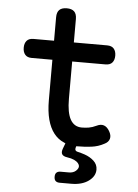

<svg xmlns="http://www.w3.org/2000/svg" viewBox="-60 -751 721 1005"><g transform="rotate(5 300.0 -248.5)"><path d="M292 208Q278 208 270.5 201Q263 194 263 179Q263 164 270.5 157Q278 150 292 150H335Q358 150 371.5 138Q385 126 385 114Q384 95 357 82Q342 75 320 72Q299 69 292.5 58.5Q286 48 293 29L304 0L296 -4Q265 -17 243 -45Q221 -73 209.5 -116Q198 -159 198 -218V-430H89Q66 -430 54.5 -443.5Q43 -457 43 -480Q43 -503 54.5 -516.5Q66 -530 90 -530H198V-653Q198 -680 211 -692.5Q224 -705 250 -705Q276 -705 289 -692.5Q302 -680 302 -653V-530H477Q501 -530 512.5 -516.5Q524 -503 524 -480Q524 -457 512.5 -443.5Q501 -430 477 -430H302V-234Q302 -161 322 -125.5Q342 -90 382 -90Q401 -90 419 -93Q437 -96 458 -106Q480 -117 497 -111Q514 -105 526 -84Q539 -62 534 -44Q529 -26 508 -16Q477 1 441.5 5.5Q406 10 365 10H362L360 16Q357 25 360 31Q363 37 374 39Q391 43 409 49Q438 59 458 77.5Q478 96 478 123Q478 158 443.5 183Q409 208 353 208Z"/></g></svg>

Font: Maple Mono NL Medium
Style: Regular
Weight: 500
Monospace: yes
Designer: subframe7536
Version: Version 7.000